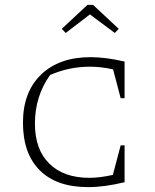

<svg xmlns="http://www.w3.org/2000/svg" viewBox="-20 -760 634 786"><path d="M340 6Q212 6 143 -62.5Q74 -131 74 -258Q74 -383 148 -454.5Q222 -526 351 -526Q381 -526 416.5 -521.5Q452 -517 490 -508V-358H474L443 -476Q394 -487 348 -487Q263 -487 185 -453Q123 -366 123 -254Q123 -148 182 -90Q241 -32 346 -32Q367 -32 391 -35Q415 -38 442 -44L474 -165H490V-14Q448 -4 411.5 1Q375 6 340 6ZM361 -740 466 -642 450 -625 348 -701 249 -625 233 -642 338 -740Z"/></svg>

Font: Piazzolla SC ExtraLight
Style: Regular
Weight: 200
Designer: Juan Pablo del Peral
Foundry: Huerta Tipografica
Version: Version 1.330